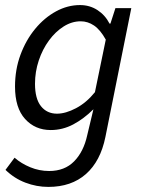

<svg xmlns="http://www.w3.org/2000/svg" viewBox="-20 -518 570 758"><path d="M170.9 219.9Q124.4 219.9 80.3 203.1Q36.2 186.3 1.7 152.7L37.5 104.6Q64.1 127.8 99.7 142.4Q135.2 157.1 174.1 157.1Q235.3 157.1 272.7 118.9Q310.1 80.8 324.2 16.5L348.8 -86.6Q311.1 -49.1 269.1 -26.8Q227 -4.6 180.3 -4.6Q118.7 -4.6 79 -48.3Q39.3 -92 39.3 -176.4Q39.3 -243.4 60.8 -301.6Q82.3 -359.8 118.8 -404Q155.3 -448.2 201.1 -473.1Q246.9 -498 295.7 -498Q334.4 -498 364.9 -478.1Q395.3 -458.3 412.5 -424.7H415.9L435.7 -486H498.4L396.1 22.9Q376.8 118.3 319.3 169.1Q261.7 219.9 170.9 219.9ZM205 -69.2Q239 -69.2 280 -90.8Q321 -112.3 354.8 -154.1L397.6 -361.6Q376 -400.5 351.3 -417.2Q326.6 -433.9 298.6 -433.9Q263.6 -433.9 231.3 -413.5Q198.9 -393.1 173.4 -358.3Q147.8 -323.5 133 -279.1Q118.2 -234.8 118.2 -187.3Q118.2 -128.3 141.7 -98.8Q165.3 -69.2 205 -69.2Z"/></svg>

Font: Source Sans 3 VF
Style: Italic
Weight: 200
Italic angle: -11°
Designer: Paul D. Hunt
Foundry: Adobe Systems Incorporated
Version: Version 3.042;hotconv 1.0.118;makeotfexe 2.5.65603